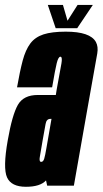

<svg xmlns="http://www.w3.org/2000/svg" viewBox="-42 -730 404 755"><path d="M143.5 0 139 -20.5Q116 4.5 60 4.5Q2.5 4.5 -14.2 -32.2Q-31 -69 -11.5 -178.5Q6 -278.5 28.2 -317.5Q50.5 -356.5 106.5 -356.5H177.5L181 -378.5Q194.5 -453 199.5 -480Q203.5 -503.5 197.5 -506.5Q196.5 -507 195.5 -507Q187.5 -507 181.2 -482.2Q175 -457.5 163 -386.5H25Q36 -449.5 47.2 -491.8Q58.5 -534 77.2 -559Q96 -584 129 -594.8Q162 -605.5 216.5 -605.5Q312.5 -605.5 335 -565Q345 -546.5 340.5 -520Q325 -434.5 301 -298L248.5 0ZM140.5 -147.5 160.5 -262.5H156Q140.5 -262.5 137.2 -242.2Q134 -222 126 -180Q119 -138 115 -115.5Q111.5 -97.5 117 -94Q118.5 -93.5 120 -93.5Q128 -93.5 131.8 -105.8Q135.5 -118 140.5 -147.5ZM177 -619 146 -710.5H205.5L223.5 -648.5L263 -710.5H323L261.5 -619Z"/></svg>

Font: Anybody UltraCondensed Regular
Style: Bold Italic
Weight: 700
Width: 1
Italic angle: -10°
Designer: Tyler Finck
Foundry: Etcetera Type Company
Version: Version 1.010; ttfautohint (v1.8.3) -l 8 -r 50 -G 200 -x 14 